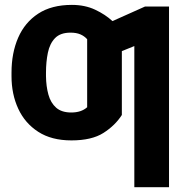

<svg xmlns="http://www.w3.org/2000/svg" viewBox="-20 -573 749 797"><path d="M681.6 -545.9V204.1H537.6V-381.8L485.8 -360.8V-95.7Q458 -52.2 409.4 -21.2Q360.8 9.8 276.4 9.8Q193.8 9.8 138.7 -25.9Q83.5 -61.5 55.7 -121.8Q27.8 -182.1 27.8 -256.8V-271.5Q27.8 -353 55.4 -416.5Q83 -480 138.7 -516.4Q194.3 -552.7 278.3 -552.7Q332.5 -552.7 375 -532.7Q417.5 -512.7 446.8 -485.4L582 -545.9ZM275.9 -106Q317.4 -106 341.8 -127.9V-410.2Q330.1 -423.3 313.5 -430.4Q296.9 -437.5 272.9 -437.5Q230.5 -437.5 208.5 -414.8Q186.5 -392.1 178.7 -354Q170.9 -315.9 170.9 -271.5V-256.8Q171.4 -214.8 180.9 -180.4Q190.4 -146 213.1 -126Q235.8 -106 275.9 -106Z"/></svg>

Font: Inter Display
Style: Bold
Weight: 700
Designer: Rasmus Andersson
Foundry: rsms
Version: Version 4.001;git-9221beed3